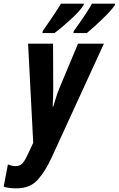

<svg xmlns="http://www.w3.org/2000/svg" viewBox="-91 -786 647 1046"><path d="M206 -606Q250 -639 298.5 -684Q347 -729 364 -758L366 -766H241Q216 -723 142 -617L140 -606ZM382 -606Q419 -636 467 -682.5Q515 -729 535 -758L536 -766H410Q386 -721 311 -617L309 -606ZM189 75 475 -548H334L232 -304Q225 -288 216 -260Q207 -232 199 -205H196Q199 -259 199 -305L198 -548H62L90 -8L57 62Q44 90 30.5 104.5Q17 119 -6 119Q-24 119 -48 110L-71 231Q-45 240 -2 240Q73 240 114.5 193.5Q156 147 189 75Z"/></svg>

Font: Noto Sans UI Condensed ExtraBold
Style: Italic
Weight: 800
Width: 3
Designer: Monotype Design Team
Foundry: Monotype Imaging Inc.
Version: 1.001